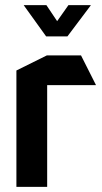

<svg xmlns="http://www.w3.org/2000/svg" viewBox="-20 -729 399 749"><path d="M44 0V-454L163 -513H164V0ZM164 -397V-513H296L354 -398V-397ZM160 -587 73 -708V-709H161L234 -600ZM161 -587 247 -709H334V-708L243 -587Z"/></svg>

Font: Foldit Medium
Style: Regular
Weight: 500
Version: Version 1.003